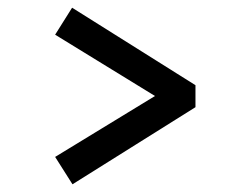

<svg xmlns="http://www.w3.org/2000/svg" viewBox="-20 -592 640 498"><path d="M167 -572 487 -371V-314L168 -114L123 -185L382 -343L123 -502Z"/></svg>

Font: ABeeZee
Style: Regular
Weight: 400
Designer: Anja Meiners
Foundry: Anja Meiners
Version: Version 1.001